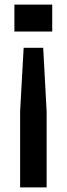

<svg xmlns="http://www.w3.org/2000/svg" viewBox="-20 -620 292 840"><path d="M83.5 -411 68 -132.5V200H184V-132.5L169 -411ZM43 -600V-482H208.5V-600Z"/></svg>

Font: Big Shoulders Stencil Text
Style: Bold
Weight: 700
Designer: Patric King
Foundry: XO Type Co
Version: Version 1.000